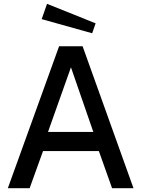

<svg xmlns="http://www.w3.org/2000/svg" viewBox="-20 -984 735 1004"><path d="M135 0 205 -194H497L566 0H678L412 -742H289L21 0ZM351 -632 468 -294H231ZM198 -884 462 -810 480 -862 226 -964Z"/></svg>

Font: Cheyenne Sans Medium
Style: Regular
Weight: 500
Designer: The Public Sans project authors (U.S. Web Design System), Libre Franklin designed by Pablo Impallari and Rodrigo Fuenzal
Foundry: The Cheyenne Sans Project Authors
Version: Version 2.007